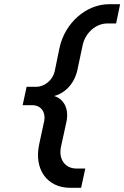

<svg xmlns="http://www.w3.org/2000/svg" viewBox="-20 -690 593 916"><path d="M315 206H367L387 114H344C292 114 258 71 271 10L297 -109C310 -171 285 -218 238 -232C291 -245 335 -292 349 -355L374 -473C387 -535 439 -578 491 -578H534L553 -670H501C391 -670 290 -581 264 -462L241 -350C232 -309 194 -276 153 -276H107L88 -188H135C176 -188 199 -154 191 -113L167 -2C141 118 205 206 315 206Z"/></svg>

Font: LT Wave Text Medium Italic
Style: Regular
Weight: 500
Designer: Daniel Lyons
Version: Version 2.5 (Glyphs App)